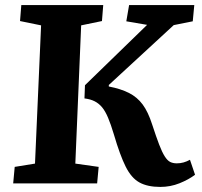

<svg xmlns="http://www.w3.org/2000/svg" viewBox="-20 -723 795 757"><path d="M612 14Q562 14 530 -3.5Q498 -21 475.5 -66Q453 -111 429 -193Q417 -233 406 -259Q395 -285 382.5 -300Q370 -315 353.5 -323.5Q337 -332 313 -335L315 -387L560 -625L478 -639L489 -703H746L740 -639L665 -624L409 -388V-382Q456 -373 488.5 -356.5Q521 -340 542.5 -311Q564 -282 580 -232Q596 -183 607.5 -153Q619 -123 629.5 -106.5Q640 -90 651 -84.5Q662 -79 677 -79Q691 -79 703.5 -82.5Q716 -86 729 -93L749 -34Q724 -15 688 -0.5Q652 14 612 14ZM32 0 38 -65 118 -78 142 -623 59 -640 64 -703H387L382 -640L300 -623L277 -78L369 -65L363 0Z"/></svg>

Font: Literata 18pt
Style: Bold Italic
Weight: 700
Italic angle: -2°
Designer: Latin by Veronika Burian and Jose Scaglione. Greek by Irene Vlachou. Cyrillic by Vera Evstafieva
Foundry: TypeTogether
Version: Version 3.103;gftools[0.9.29]